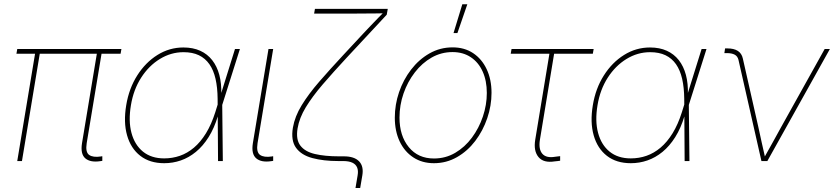

<svg xmlns="http://www.w3.org/2000/svg" viewBox="-20 -770 3988 918"><path d="M460 0.5Q412.1 7.8 387.9 -12.9Q363.8 -33.7 372.1 -85.4L444.8 -523.9H467.3L394.5 -85.4Q387.7 -42.5 406.2 -29.3Q424.8 -16.1 462.9 -22Q466.3 -22.9 466.3 -22.7Q466.3 -22.5 469.2 -22.9V-1Q467.3 -0.5 464.8 -0.2Q462.4 0 460 0.5ZM62.5 0 149.4 -523.9H171.9L85 0ZM58.6 -513.2 62.5 -535.6H560.5L556.6 -513.2Z M765.1 10.3Q696.3 10.3 650.9 -24.9Q605.5 -60.1 587.6 -122.8Q569.8 -185.5 583.5 -267.1Q596.7 -347.2 636.2 -409.4Q675.8 -471.7 732.9 -507.3Q790 -543 856.9 -543Q902.8 -543 937.3 -527.3Q971.7 -511.7 994.6 -482.4Q1017.6 -453.1 1028.6 -411.9Q1039.6 -370.6 1038.1 -318.4H1043.9L1042.5 -270.5L1045.4 0H1022.5L1020.5 -297.9Q1020 -351.6 1010.5 -393.1Q1001 -434.6 981.2 -462.9Q961.4 -491.2 930.9 -505.9Q900.4 -520.5 857.4 -520.5Q797.4 -520.5 744.4 -488Q691.4 -455.6 654.8 -398.4Q618.2 -341.3 606 -267.1Q593.3 -191.9 608.6 -134.5Q624 -77.1 663.8 -44.9Q703.6 -12.7 765.1 -12.7Q804.2 -12.7 840.1 -25.1Q876 -37.6 907.5 -64.2Q939 -90.8 964.8 -132.8Q990.7 -174.8 1009.3 -233.4L1103.5 -535.6H1127L1042 -266.6L1027.8 -215.8H1022Q1004.4 -157.2 977.5 -114.5Q950.7 -71.8 916.7 -43.9Q882.8 -16.1 844.5 -2.9Q806.2 10.3 765.1 10.3Z M1277.3 0.5Q1229.5 7.8 1205.1 -12.9Q1180.7 -33.7 1189 -85.4L1263.7 -535.6H1286.1L1211.4 -85.4Q1204.6 -42.5 1223.4 -29.3Q1242.2 -16.1 1280.3 -22Q1283.2 -22.9 1283.2 -22.7Q1283.2 -22.5 1286.1 -22.9V-1Q1284.2 -0.5 1282 -0.2Q1279.8 0 1277.3 0.5Z M1679.7 128.9 1689.9 68.4Q1693.8 45.9 1687.5 30.8Q1681.2 15.6 1664.6 7.8Q1647.9 0 1620.1 0H1597.2Q1526.4 0 1473.6 -14.2Q1420.9 -28.3 1395.5 -63.2Q1370.1 -98.1 1380.4 -159.7Q1389.6 -213.4 1422.4 -266.8Q1455.1 -320.3 1506.3 -379.4Q1557.6 -438.5 1622.6 -508.3L1714.8 -607.4Q1727.1 -620.6 1739.7 -633.8Q1752.4 -647 1765.1 -660.4Q1777.8 -673.8 1790.8 -687Q1803.7 -700.2 1816.9 -713.4V-706.5Q1799.8 -706.1 1782.7 -705.8Q1765.6 -705.6 1748.5 -705.6Q1731.4 -705.6 1714.6 -705.3Q1697.8 -705.1 1680.7 -705.1H1481.9L1485.8 -727.5H1834L1829.1 -699.7L1637.2 -493.7Q1572.8 -424.3 1522.9 -366.2Q1473.1 -308.1 1442.1 -257.1Q1411.1 -206.1 1402.8 -156.2Q1394 -103 1416 -74Q1438 -44.9 1485.6 -33.7Q1533.2 -22.5 1601.1 -22.5H1624Q1673.8 -22.5 1696.8 1.2Q1719.7 24.9 1712.4 68.4L1702.1 128.9Z M2054.7 10.3Q1998 10.3 1955.8 -17.6Q1913.6 -45.4 1890.6 -94.5Q1867.7 -143.6 1867.7 -207.5Q1867.7 -269.5 1887.9 -329.1Q1908.2 -388.7 1945.6 -437.3Q1982.9 -485.8 2033.4 -514.6Q2084 -543.5 2144 -543.5Q2200.7 -543.5 2242.2 -515.9Q2283.7 -488.3 2306.9 -439.2Q2330.1 -390.1 2330.1 -326.2Q2330.1 -264.6 2309.6 -204.6Q2289.1 -144.5 2252.2 -95.9Q2215.3 -47.4 2164.8 -18.6Q2114.3 10.3 2054.7 10.3ZM2054.7 -12.2Q2110.4 -12.2 2156.5 -39.3Q2202.6 -66.4 2236.3 -111.8Q2270 -157.2 2288.8 -212.9Q2307.6 -268.6 2307.6 -325.7Q2307.6 -383.8 2287.8 -427.7Q2268.1 -471.7 2231.2 -496.3Q2194.3 -521 2143.6 -521Q2089.8 -521 2043.9 -494.9Q1998 -468.8 1963.4 -423.8Q1928.7 -378.9 1909.4 -323Q1890.1 -267.1 1890.1 -208Q1890.1 -120.6 1934.6 -66.4Q1979 -12.2 2054.7 -12.2ZM2148.4 -611.8 2190.4 -749.5H2214.4L2167 -611.8Z M2632.8 1.5Q2579.1 10.3 2554.7 -19Q2530.3 -48.3 2539.1 -102.1L2606.9 -513.2H2421.9L2425.8 -535.6H2818.4L2814.5 -513.2H2629.4L2561.5 -102.1Q2554.2 -56.6 2573 -34.9Q2591.8 -13.2 2634.3 -20.5Q2640.1 -21 2646.2 -22Q2652.3 -22.9 2658.2 -23.4V-1.5Q2651.9 -0.5 2645.5 0.2Q2639.2 1 2632.8 1.5Z M2996.1 10.3Q2927.2 10.3 2881.8 -24.9Q2836.4 -60.1 2818.6 -122.8Q2800.8 -185.5 2814.5 -267.1Q2827.6 -347.2 2867.2 -409.4Q2906.7 -471.7 2963.9 -507.3Q3021 -543 3087.9 -543Q3133.8 -543 3168.2 -527.3Q3202.6 -511.7 3225.6 -482.4Q3248.5 -453.1 3259.5 -411.9Q3270.5 -370.6 3269 -318.4H3274.9L3273.4 -270.5L3276.4 0H3253.4L3251.5 -297.9Q3251 -351.6 3241.5 -393.1Q3231.9 -434.6 3212.2 -462.9Q3192.4 -491.2 3161.9 -505.9Q3131.3 -520.5 3088.4 -520.5Q3028.3 -520.5 2975.3 -488Q2922.4 -455.6 2885.7 -398.4Q2849.1 -341.3 2836.9 -267.1Q2824.2 -191.9 2839.6 -134.5Q2855 -77.1 2894.8 -44.9Q2934.6 -12.7 2996.1 -12.7Q3035.2 -12.7 3071 -25.1Q3106.9 -37.6 3138.4 -64.2Q3169.9 -90.8 3195.8 -132.8Q3221.7 -174.8 3240.2 -233.4L3334.5 -535.6H3357.9L3272.9 -266.6L3258.8 -215.8H3252.9Q3235.4 -157.2 3208.5 -114.5Q3181.6 -71.8 3147.7 -43.9Q3113.8 -16.1 3075.4 -2.9Q3037.1 10.3 2996.1 10.3Z M3620.6 0 3510.7 -484.4Q3506.3 -501.5 3492.4 -508.8Q3478.5 -516.1 3455.1 -516.1H3443.4L3446.8 -538.6H3457Q3489.3 -538.6 3507.8 -526.6Q3526.4 -514.6 3531.7 -490.2L3605.5 -164.1Q3613.8 -127 3621.8 -89.4Q3629.9 -51.8 3638.7 -14.6H3632.8Q3654.3 -51.8 3674.6 -89.4Q3694.8 -127 3715.8 -164.1L3922.9 -535.6H3947.8L3648.9 0Z"/></svg>

Font: Inter 20pt Thin
Style: Italic
Weight: 250
Italic angle: -9.3988°
Version: Version 4.001;git-66647c0bb